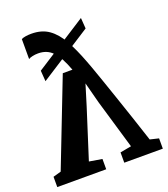

<svg xmlns="http://www.w3.org/2000/svg" viewBox="-146 -912 886 1015"><g transform="rotate(-20 297.0 -404.5)"><path d="M148.6 -808.8Q206.6 -808.8 246.1 -781Q285.6 -753.2 315.6 -699.9Q345.5 -646.5 374.7 -569.2Q377.8 -562.1 389 -530.9Q400.2 -499.8 417.2 -450.9Q434.2 -401.9 455.2 -340.3Q476.2 -278.6 499.5 -209.4Q522.7 -140.1 545.7 -69.5L594.4 -57.9V0H377.5V-57.9L440.5 -69.5L359 -346.2L328.1 -464L292.2 -346.9L203.8 -69.9L275.9 -57.9V0H0.6V-57.9L45.4 -70.5L233.8 -555.7H288.1Q273.8 -594.6 259 -622Q244.2 -649.3 227.4 -666.3Q210.6 -683.4 190.7 -691.1Q170.8 -698.9 146.5 -698.9Q129.7 -698.9 114.3 -695.4Q98.8 -691.9 92.1 -687V-799.2Q101.4 -804.1 116 -806.4Q130.7 -808.8 148.6 -808.8ZM423.8 -797.2 428.1 -736.8 133.5 -547.4 129.1 -607.8Z"/></g></svg>

Font: Merriweather Light
Style: Regular
Weight: 300
Designer: Eben Sorkin
Foundry: Eben Sorkin
Version: Version 2.100